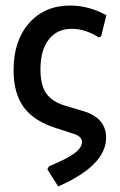

<svg xmlns="http://www.w3.org/2000/svg" viewBox="-20 -490 432 693"><path d="M190 183 151 121 157 110Q221 84 248.5 63.5Q276 43 276 22Q276 2 243 -8L184 -27Q104 -52 66.5 -102Q29 -152 29 -237Q29 -343 85 -406.5Q141 -470 233 -470Q300 -470 364 -435L345 -359L336 -355Q288 -386 239 -386Q186 -386 156 -347.5Q126 -309 126 -239Q126 -182 147.5 -152Q169 -122 217 -108L274 -91Q363 -67 363 7Q363 107 190 183Z"/></svg>

Font: Alegreya Sans Medium
Style: Regular
Weight: 500
Designer: Juan Pablo del Peral
Foundry: Huerta Tipografica
Version: Version 2.007